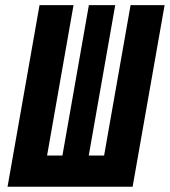

<svg xmlns="http://www.w3.org/2000/svg" viewBox="-20 -713 648 733"><path d="M8.8 0H486.3L608.4 -693.4H478.5L377.4 -119.1H318.8L419.9 -693.4H319.3L218.3 -119.1H159.7L260.7 -693.4H130.9Z"/></svg>

Font: Cascadia Mono PL
Style: Bold Italic
Weight: 700
Italic angle: -10°
Monospace: yes
Designer: Aaron Bell
Foundry: Saja Typeworks
Version: Version 2404.023